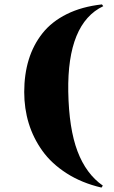

<svg xmlns="http://www.w3.org/2000/svg" viewBox="-20 -752 518 872"><path d="M443 -732 449 -724Q285 -646 290 -336Q293 -168 332 -65Q371 38 447 91L441 100Q351 79 282.5 35Q214 -9 172.5 -67Q131 -125 110.5 -192Q90 -259 90 -334Q90 -414 110.5 -481Q131 -548 173 -601Q215 -654 283.5 -688Q352 -722 443 -732Z"/></svg>

Font: Cinzel Decorative Black
Style: Regular
Weight: 900
Designer: Natanael Gama
Version: Version 1.001;PS 001.001;hotconv 1.0.56;makeotf.lib2.0.21325